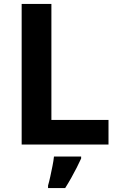

<svg xmlns="http://www.w3.org/2000/svg" viewBox="-20 -734 605 975"><path d="M90 0V-714H241V-125H531V0ZM392 71Q382 93 369.5 117.5Q357 142 342.5 168Q328 194 311 221H224V208Q230 188 235.5 162Q241 136 246.5 109Q252 82 254 61H392Z"/></svg>

Font: Noto Sans Adlam Unjoined
Style: Regular
Weight: 400
Designer: Mark Jamra, Neil Patel
Foundry: JamraPatel LLC
Version: Version 3.001